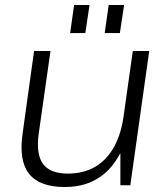

<svg xmlns="http://www.w3.org/2000/svg" viewBox="-20 -745 671 772"><path d="M136 -210Q124 -126 152.5 -86.5Q181 -47 253 -47Q346 -47 403.5 -106.5Q461 -166 477 -277V-278L514 -540H580L504 0H464V-129Q445 -94 421 -67Q352 7 241 7Q139 7 97 -46Q55 -99 71 -209L117 -540H183ZM340 -725 323 -612H262L278 -725ZM479 -725 462 -612H401L417 -725Z"/></svg>

Font: Pathway Extreme 8pt Thin 12pt ExtraLight
Style: Italic
Weight: 250
Italic angle: -8°
Version: Version 1.001;gftools[0.9.26]